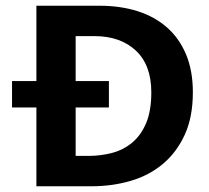

<svg xmlns="http://www.w3.org/2000/svg" viewBox="-20 -650 731 670"><path d="M327 -630Q400 -630 460 -611Q520 -592 563 -554Q606 -516 629.5 -459.5Q653 -403 653 -328Q653 -242 625 -180.5Q597 -119 549 -78.5Q501 -38 436.5 -19Q372 0 299 0H107V-275H22V-367H107V-630ZM360 -367V-275H244V-106H290Q332 -106 371.5 -116.5Q411 -127 441.5 -152.5Q472 -178 490 -220.5Q508 -263 508 -328Q508 -423 454 -473.5Q400 -524 309 -524H244V-367Z"/></svg>

Font: Mukta Mahee
Style: Bold
Weight: 700
Designer: Shuchita Grover, Noopur Datye, Girish Dalvi, Yashodeep Gholap
Foundry: Ek Type
Version: Version 2.538;PS 1.000;hotconv 16.6.51;makeotf.lib2.5.65220;